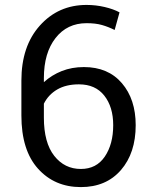

<svg xmlns="http://www.w3.org/2000/svg" viewBox="-20 -741 602 771"><path d="M327.6 -721.2Q364.7 -721.2 400.1 -712.9Q435.5 -704.6 460 -691.4L440.4 -620.6Q415 -633.3 389.4 -640.6Q363.8 -647.9 327.6 -647.9Q249.5 -647.9 202.9 -588.1Q156.2 -528.3 156.2 -427.7V-411.1Q188 -439.9 228.3 -455.8Q268.6 -471.7 316.9 -471.7Q414.1 -471.7 469.5 -407Q524.9 -342.3 524.9 -238.3Q524.9 -126.5 465.6 -58.1Q406.2 10.3 304.7 10.3Q199.2 10.3 132.6 -63.7Q65.9 -137.7 65.9 -277.3V-417.5Q65.9 -555.7 140.1 -638.4Q214.4 -721.2 327.6 -721.2ZM296.9 -402.3Q245.1 -402.3 209.7 -381.6Q174.3 -360.8 156.2 -324.7V-268.6Q156.2 -168 197.8 -115.2Q239.3 -62.5 304.7 -62.5Q367.2 -62.5 400.9 -112.3Q434.6 -162.1 434.6 -238.3Q434.6 -311.5 398.9 -356.9Q363.3 -402.3 296.9 -402.3Z"/></svg>

Font: Roboto Web
Style: Regular
Weight: 400
Designer: Google
Version: Version 1.200310; 2013